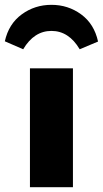

<svg xmlns="http://www.w3.org/2000/svg" viewBox="-72 -775 426 795"><path d="M52 0V-492H230V0ZM334 -603 258 -571Q213 -647 141 -647Q69 -647 24 -571L-52 -604Q-36 -676 18 -715.5Q72 -755 141 -755Q210 -755 264 -715.5Q318 -676 334 -603Z"/></svg>

Font: wassup Sans
Style: Black
Weight: 900
Version: Version 2.001